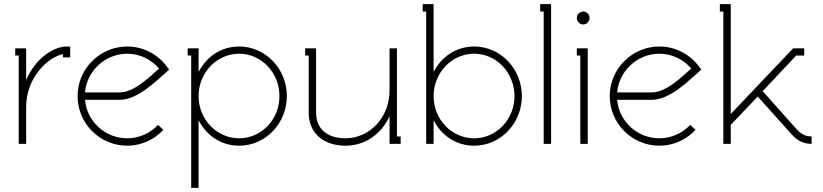

<svg xmlns="http://www.w3.org/2000/svg" viewBox="-20 -699 3999 933"><path d="M108 -312H107V-464H54V-429H71V0H107V-179C107 -322 213 -422 286 -436V-420H321V-473H304C237 -473 151 -412 108 -312Z M562 -250H393C402 -355 492 -438 598 -438C660 -438 715 -410 753 -366C704 -322 630 -250 562 -250ZM393 -214H562C652 -214 745 -312 790 -350L802 -361L792 -374C748 -434 678 -473 598 -473C466 -473 357 -365 357 -232C357 -99 465 9 598 9C668 9 730 -21 774 -68L748 -92C710 -52 657 -27 598 -27C491 -27 402 -109 393 -214Z M945 -113H946C984 -40 1055 9 1142 9C1271 9 1374 -100 1374 -232C1374 -364 1271 -473 1142 -473C1055 -473 984 -424 946 -351H945V-464H892V-429H909V214H945ZM945 -232C945 -346 1034 -438 1142 -438C1250 -438 1338 -346 1338 -232C1338 -118 1250 -27 1142 -27C1034 -27 945 -118 945 -232Z M1516 -464H1463V-429H1480V-152C1480 -52 1552 9 1659 9C1754 9 1832 -47 1872 -132H1873V0H1927V-36H1909V-464H1873V-259C1873 -125 1773 -27 1659 -27C1572 -27 1516 -71 1516 -152V-429Z M2087 -113H2088C2126 -40 2197 9 2284 9C2413 9 2516 -100 2516 -232C2516 -364 2413 -473 2284 -473C2197 -473 2126 -424 2088 -351H2087V-679H2034V-643H2051V0H2087ZM2087 -232C2087 -346 2176 -438 2284 -438C2392 -438 2480 -346 2480 -232C2480 -118 2392 -27 2284 -27C2176 -27 2087 -118 2087 -232Z M2605 -679V-643H2622V0H2658V-679Z M2783 -612C2783 -595 2797 -580 2814 -580C2831 -580 2845 -595 2845 -612C2845 -629 2831 -643 2814 -643C2797 -643 2783 -629 2783 -612ZM2800 -429V0H2836V-464H2783V-429Z M3148 -250H2979C2988 -355 3078 -438 3184 -438C3246 -438 3301 -410 3339 -366C3290 -322 3216 -250 3148 -250ZM2979 -214H3148C3238 -214 3331 -312 3376 -350L3388 -361L3378 -374C3334 -434 3264 -473 3184 -473C3052 -473 2943 -365 2943 -232C2943 -99 3051 9 3184 9C3254 9 3316 -21 3360 -68L3334 -92C3296 -52 3243 -27 3184 -27C3077 -27 2988 -109 2979 -214Z M3532 -146H3531V-679H3478V-643H3495V0H3531V-92L3662 -230L3828 -45C3859 -10 3892 0 3924 0V-36C3909 -36 3883 -37 3854 -68L3686 -256L3849 -429H3888V-464H3834Z"/></svg>

Font: Rawengulk
Style: Regular
Weight: 400
Version: Version 0.9